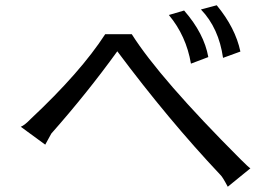

<svg xmlns="http://www.w3.org/2000/svg" viewBox="-20 -781 1040 730"><path d="M622 -724Q688 -645 706 -539L772 -564Q756 -654 680 -741ZM804 -761 744 -745Q812 -674 828 -561L894 -585Q875 -675 804 -761ZM895 -175Q588 -482 481 -651H380Q286 -506 97 -329Q74 -305 59 -299L152 -231L175 -273Q312 -428 426 -586Q620 -326 818 -116Q826 -109 846 -71L932 -141Q925 -145 895 -175Z"/></svg>

Font: Sawarabi Gothic
Style: Regular
Weight: 400
Designer: mshio (mshio@users.sourceforge.jp)
Version: Version 20141215